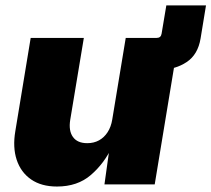

<svg xmlns="http://www.w3.org/2000/svg" viewBox="-20 -681 781 709"><path d="M506.8 -424.3 525.9 -541H558.6Q574.2 -541 576.7 -556.6L594.2 -661.1H740.7L720.7 -539.1Q710.9 -479.5 669.4 -451.9Q627.9 -424.3 575.2 -424.3ZM190.4 7.8Q132.8 7.8 95 -18.3Q57.1 -44.4 41.7 -90.6Q26.4 -136.7 36.6 -196.8L93.3 -541H289.6L239.3 -238.3Q232.9 -198.2 249.3 -175.3Q265.6 -152.3 302.2 -152.3Q326.7 -152.3 345.7 -162.8Q364.7 -173.3 377.4 -192.9Q390.1 -212.4 394.5 -239.7L444.3 -541H640.6L551.3 0H365.7L385.3 -140.1H394.5Q364.7 -77.1 315.4 -34.7Q266.1 7.8 190.4 7.8Z"/></svg>

Font: Inter 17pt Black
Style: Italic
Weight: 900
Italic angle: -9.3988°
Version: Version 4.001;git-66647c0bb